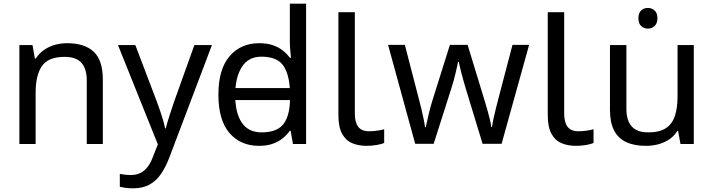

<svg xmlns="http://www.w3.org/2000/svg" viewBox="-20 -780 3863 1040"><path d="M343 -546Q439 -546 488 -499.5Q537 -453 537 -349V0H450V-343Q450 -408 421 -440Q392 -472 330 -472Q241 -472 207 -422Q173 -372 173 -278V0H85V-536H156L169 -463H174Q192 -491 218.5 -509.5Q245 -528 277 -537Q309 -546 343 -546Z M619 -536H713L829 -231Q839 -204 847.5 -179Q856 -154 863 -130.5Q870 -107 874 -85H878Q884 -110 897 -150.5Q910 -191 924 -232L1033 -536H1128L897 74Q878 124 852.5 161.5Q827 199 790.5 219.5Q754 240 702 240Q678 240 660 237.5Q642 235 629 232V162Q640 164 655.5 166Q671 168 688 168Q719 168 741.5 156.5Q764 145 780 123.5Q796 102 807 73L835 2Z M1212 -238V-303H1588V-238ZM1383 10Q1283 10 1223 -59.5Q1163 -129 1163 -267Q1163 -405 1223.5 -475.5Q1284 -546 1384 -546Q1426 -546 1457 -535.5Q1488 -525 1511 -507Q1534 -489 1550 -467H1556Q1555 -480 1552.5 -505.5Q1550 -531 1550 -546V-760H1638V0H1567L1554 -72H1550Q1534 -49 1511 -30.5Q1488 -12 1456.5 -1Q1425 10 1383 10ZM1397 -63Q1482 -63 1516.5 -109.5Q1551 -156 1551 -250V-266Q1551 -366 1518 -419.5Q1485 -473 1396 -473Q1325 -473 1289.5 -416.5Q1254 -360 1254 -265Q1254 -169 1289.5 -116Q1325 -63 1397 -63Z M1966 10Q1922 10 1887.5 -4.5Q1853 -19 1833 -55.5Q1813 -92 1813 -157V-714H1902V-165Q1902 -117 1920.5 -93Q1939 -69 1979 -69Q2001 -69 2024.5 -72.5Q2048 -76 2061 -80V-6Q2047 1 2019.5 5.5Q1992 10 1966 10Z M2502 -303Q2496 -324 2490 -344.5Q2484 -365 2479.5 -383.5Q2475 -402 2471 -418Q2467 -434 2465 -445H2461Q2459 -434 2455.5 -418Q2452 -402 2447.5 -383Q2443 -364 2437.5 -343.5Q2432 -323 2425 -302L2329 -1H2229L2082 -537H2173L2247 -251Q2255 -222 2262 -192.5Q2269 -163 2274.5 -136.5Q2280 -110 2282 -91H2286Q2289 -103 2293 -121Q2297 -139 2301.5 -159Q2306 -179 2311.5 -199Q2317 -219 2322 -235L2417 -537H2513L2605 -235Q2612 -212 2619.5 -186Q2627 -160 2633 -135.5Q2639 -111 2641 -92H2645Q2647 -109 2652.5 -134.5Q2658 -160 2665.5 -190.5Q2673 -221 2681 -251L2756 -537H2846L2697 -1H2594Z M3100 10Q3056 10 3021.5 -4.5Q2987 -19 2967 -55.5Q2947 -92 2947 -157V-714H3036V-165Q3036 -117 3054.5 -93Q3073 -69 3113 -69Q3135 -69 3158.5 -72.5Q3182 -76 3195 -80V-6Q3181 1 3153.5 5.5Q3126 10 3100 10Z M3490 -737Q3510 -737 3525.5 -723.5Q3541 -710 3541 -681Q3541 -653 3525.5 -639Q3510 -625 3490 -625Q3468 -625 3453 -639Q3438 -653 3438 -681Q3438 -710 3453 -723.5Q3468 -737 3490 -737ZM3738 -536V0H3666L3653 -71H3649Q3632 -43 3605 -25Q3578 -7 3546 1.5Q3514 10 3479 10Q3415 10 3371.5 -10.5Q3328 -31 3306 -74Q3284 -117 3284 -185V-536H3373V-191Q3373 -127 3402 -95Q3431 -63 3492 -63Q3552 -63 3586.5 -85.5Q3621 -108 3635.5 -151.5Q3650 -195 3650 -257V-536Z"/></svg>

Font: hexuguzrati05
Style: Book
Weight: 400
Designer: Jelle Bosma - Monotype Design Team, Universal Thirst
Foundry: Monotype Imaging Inc.
Version: Version 2.106